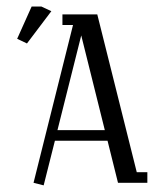

<svg xmlns="http://www.w3.org/2000/svg" viewBox="-20 -556 500 584"><path d="M32.2 -438 76.2 -536.1H106L136.2 -522L62 -423.8ZM82 0 202.1 -480H169.9V-512.2H275.9L396 -32.2H428.2V0H338.9L307.1 -127.9H147L112.8 7.8ZM154.8 -160.2H298.8L227.1 -448.2Z"/></svg>

Font: Gawaa
Style: Regular
Weight: 400
Designer: T. Christopher White
Version: Version 1.0